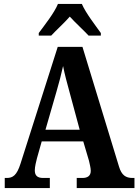

<svg xmlns="http://www.w3.org/2000/svg" viewBox="-20 -951 700 971"><path d="M176 -784V-771H239C263 -797 306 -836 333 -867C359 -838 407 -794 428 -771H490V-784C463 -822 413 -886 394 -931H273C255 -886 204 -822 176 -784ZM4 0H232V-51H198C167 -51 156 -65 156 -90C156 -108 163 -135 167 -151L191 -236H401L430 -138C433 -124 439 -102 439 -87C439 -61 422 -51 397 -51H368V0H660V-51H650C616 -51 595 -65 582 -108L397 -714H272L84 -124C65 -64 45 -51 14 -51H4ZM210 -295 266 -489C279 -533 290 -576 299 -617C307 -575 319 -532 332 -484L383 -295Z"/></svg>

Font: Noto Serif Georgian Condensed Bold
Style: Regular
Weight: 700
Width: 3
Designer: Monotype Design Team, Akaki Razmadze
Foundry: Google LLC
Version: Version 2.003